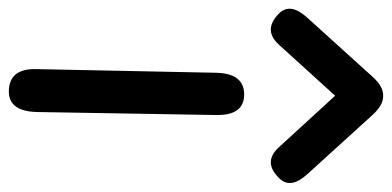

<svg xmlns="http://www.w3.org/2000/svg" viewBox="-296 -620 892 437"><g transform="rotate(90 150.5 -402.0)"><path d="M150.4 -827.6Q171.4 -828.1 193.4 -804.2L329.1 -654.8Q363.3 -617.2 338.9 -591.8Q301.8 -552.7 267.6 -590.3L150.4 -718.3L34.2 -590.3Q0 -552.7 -38.1 -591.8Q-61.5 -617.2 -27.3 -654.8L107.9 -804.2Q129.4 -828.1 150.4 -827.6ZM148.9 -511.2Q195.3 -510.3 194.3 -447.8L187.5 -41.5Q186.5 24.4 140.6 24.4Q88.4 23.9 89.8 -37.6L98.1 -447.3Q99.6 -512.2 148.9 -511.2Z"/></g></svg>

Font: Comic Relief LRS
Style: Regular
Weight: 400
Designer: Jeff Davis
Foundry: Loudifier
Version: Version 1.0